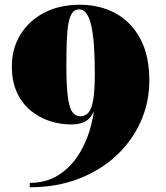

<svg xmlns="http://www.w3.org/2000/svg" viewBox="-20 -780 699 810"><path d="M105.5 10V-8.5Q174.5 -8.5 226.5 -41.2Q278.5 -74 313 -129.5Q347.5 -185 365 -254Q382.5 -323 382.5 -394.5L380 -470Q380 -535.5 376.5 -586Q373 -636.5 365.2 -671Q357.5 -705.5 344.8 -723Q332 -740.5 313.5 -740.5Q295 -740.5 284.2 -724.8Q273.5 -709 268.2 -678.5Q263 -648 261.5 -603Q260 -558 260 -500Q260 -412.5 266.8 -367Q273.5 -321.5 286.5 -305.5Q299.5 -289.5 319 -289.5Q340 -289.5 353.5 -305.2Q367 -321 373.5 -360.2Q380 -399.5 380 -470H394.5Q394.5 -401.5 387.5 -353.5Q380.5 -305.5 356.2 -280.2Q332 -255 279 -255Q233.5 -255 189.2 -269.5Q145 -284 109 -313.8Q73 -343.5 51.5 -390Q30 -436.5 30 -500Q30 -575 66 -633.8Q102 -692.5 166.2 -726.2Q230.5 -760 316 -760Q401.5 -760 467.8 -723.8Q534 -687.5 572 -616.2Q610 -545 610 -440Q610 -349 574 -267.8Q538 -186.5 471.2 -124Q404.5 -61.5 311.8 -25.8Q219 10 105.5 10Z"/></svg>

Font: Bodoni Moda 11pt Black
Style: Regular
Weight: 900
Designer: Owen Earl
Foundry: indestructible type
Version: Version 2.004